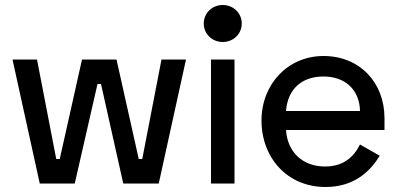

<svg xmlns="http://www.w3.org/2000/svg" viewBox="-20 -734 1596 768"><path d="M30 -496 139 0H279L370 -398H384L473 0H615L724 -496H626L549 -98H535L446 -496H308L219 -98H205L128 -496Z M795 -640C795 -598 829 -566 871 -566C913 -566 947 -598 947 -640C947 -682 913 -714 871 -714C829 -714 795 -682 795 -640ZM918 -496H824V0H918Z M1026 -252C1026 -102 1130 14 1282 14C1399 14 1462 -51 1499 -111L1420 -156C1394 -104 1352 -68 1280 -68C1192 -68 1130 -124 1124 -214H1518V-261C1518 -405 1418 -510 1274 -510C1132 -510 1026 -398 1026 -252ZM1124 -290C1131 -379 1188 -428 1274 -428C1360 -428 1418 -376 1420 -290Z"/></svg>

Font: Space Text Medium
Style: Regular
Weight: 500
Designer: Florian Karsten (Space Text), Colophon Foundry (Space Mono)
Foundry: Florian Karsten
Version: Version 1.003;PS 001.003;hotconv 1.0.88;makeotf.lib2.5.64775